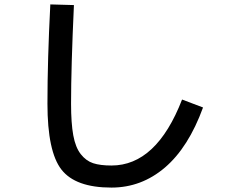

<svg xmlns="http://www.w3.org/2000/svg" viewBox="-20 -795 1040 870"><path d="M208 -775 315 -772Q302 -492 302 -325Q302 -237 312 -182Q322 -127 346 -96.5Q370 -66 402 -55.5Q434 -45 485 -45Q689 -45 805 -344L900 -308Q834 -127 727.5 -36Q621 55 485 55Q322 55 258.5 -26.5Q195 -108 195 -325Q195 -523 208 -775Z"/></svg>

Font: Mplus 1p Medium
Style: Regular
Weight: 500
Version: Version 1.061